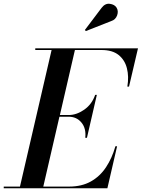

<svg xmlns="http://www.w3.org/2000/svg" viewBox="-66 -1009 760 1029"><path d="M530 -896 394 -842.5 389 -848.5 478.5 -967Q497.5 -992 522.8 -988.5Q548 -985 558.5 -968.5Q570 -950 561.8 -926.8Q553.5 -903.5 530 -896ZM302 -383.5H252.5L166 -9H304Q372 -9 421 -36.5Q470 -64 502.2 -112.8Q534.5 -161.5 552.5 -225H561.5L509.5 0H-46V-9H41L210.5 -741H123V-750H673.5L625.5 -545H616.5Q625.5 -598.5 614.2 -643Q603 -687.5 569.8 -714.2Q536.5 -741 478 -741H335.5L255 -392.5H302Q344.5 -392.5 385.8 -421.5Q427 -450.5 444 -500.5H453L400 -270.5H391Q396.5 -321 370.5 -352.2Q344.5 -383.5 302 -383.5Z"/></svg>

Font: Bodoni* 24pt Medium
Style: Italic
Weight: 500
Italic angle: -13°
Version: Version 2.3